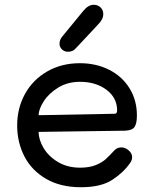

<svg xmlns="http://www.w3.org/2000/svg" viewBox="-20 -779 651 805"><path d="M52 -253Q52 -326 85 -385.5Q118 -445 178 -479.5Q238 -514 315 -514Q383 -514 437.5 -486.5Q492 -459 523 -409Q554 -359 554 -295Q554 -261 544 -246.5Q534 -232 503 -231L142 -226Q142 -193 163 -158Q184 -123 223.5 -99.5Q263 -76 316 -76Q354 -76 380.5 -86.5Q407 -97 423 -111.5Q439 -126 461 -150Q472 -161 489 -161Q505 -161 519.5 -148.5Q534 -136 534 -120Q534 -107 525 -95Q497 -55 450 -24.5Q403 6 319 6Q234 6 173.5 -29Q113 -64 82.5 -123Q52 -182 52 -253ZM460 -302Q466 -302 468.5 -305.5Q471 -309 471 -316Q471 -369 426.5 -402.5Q382 -436 315 -436Q264 -436 224.5 -412Q185 -388 163.5 -354.5Q142 -321 142 -296ZM230 -589Q227 -610 242 -627L329 -733Q350 -759 373 -759Q390 -759 401.5 -748Q413 -737 413 -720Q413 -698 391 -676L303 -582Q293 -570 284.5 -566Q276 -562 265 -562Q252 -562 242.5 -569.5Q233 -577 230 -589Z"/></svg>

Font: Mali Medium
Style: Regular
Weight: 500
Version: Version 1.000; ttfautohint (v1.6)